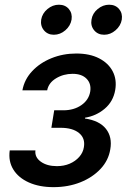

<svg xmlns="http://www.w3.org/2000/svg" viewBox="-20 -772 539 799"><path d="M202.6 6.8Q143.6 6.8 100.1 -12.7Q56.6 -32.2 35.4 -66.7Q14.2 -101.1 20.5 -146H127.4Q124 -117.7 149.9 -99.1Q175.8 -80.6 216.8 -80.6Q246.1 -80.6 270 -90.8Q293.9 -101.1 309.8 -119.1Q325.7 -137.2 329.1 -159.7Q335.4 -196.8 308.8 -218.5Q282.2 -240.2 231.9 -240.2H193.8L205.6 -313H243.7Q287.6 -313 318.6 -334.5Q349.6 -356 355.5 -391.1Q360.4 -423.8 340.3 -444.3Q320.3 -464.8 282.2 -464.8Q244.1 -464.8 213.1 -446Q182.1 -427.2 176.3 -396H73.2Q81.5 -441.4 113.8 -475.8Q146 -510.3 194.1 -529.8Q242.2 -549.3 297.4 -549.3Q353.5 -549.3 392.3 -529.3Q431.2 -509.3 449 -475.1Q466.8 -440.9 459.5 -397.5Q451.2 -349.6 415.8 -319.6Q380.4 -289.6 334 -282.2L333.5 -278.8Q394 -270 420.9 -235.8Q447.8 -201.7 439 -150.9Q431.6 -104.5 398.4 -69.1Q365.2 -33.7 314.5 -13.4Q263.7 6.8 202.6 6.8ZM413.6 -627.4Q387.2 -627.4 371.8 -646Q356.4 -664.6 360.8 -690.4Q364.7 -716.3 386.5 -734.4Q408.2 -752.4 434.1 -752.4Q460.4 -752.4 475.6 -734.4Q490.7 -716.3 486.8 -690.4Q482.4 -664.6 460.9 -646Q439.5 -627.4 413.6 -627.4ZM204.1 -627.4Q178.2 -627.4 162.8 -646Q147.5 -664.6 151.4 -690.4Q155.8 -716.3 177.5 -734.4Q199.2 -752.4 225.1 -752.4Q251.5 -752.4 266.6 -734.4Q281.7 -716.3 277.8 -690.4Q273.4 -664.6 252 -646Q230.5 -627.4 204.1 -627.4Z"/></svg>

Font: Inter 16pt Medium
Style: Italic
Weight: 500
Italic angle: -9.3988°
Version: Version 4.001;git-66647c0bb